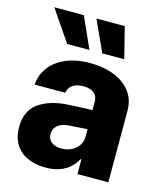

<svg xmlns="http://www.w3.org/2000/svg" viewBox="-114 -838 792 933"><g transform="rotate(15 282.0 -372.0)"><path d="M224.6 -313.5Q268.6 -316.4 332 -318.4Q339.8 -319.3 351.6 -319.3V-362.3Q351.6 -390.1 332.5 -405Q313.5 -419.9 279.3 -419.9Q246.1 -419.9 226.1 -406.2Q206.1 -392.6 201.2 -366.2H47.9Q51.3 -414.1 79.3 -452.9Q107.4 -491.7 159.4 -514.4Q211.4 -537.1 283.2 -537.1Q349.6 -537.1 402.6 -516.4Q455.6 -495.6 486.1 -455.8Q516.6 -416 516.6 -360.4V0H361.3V-74.2H357.4Q335 -33.2 296.4 -11.7Q257.8 9.8 203.1 9.8Q151.4 9.8 112.1 -7.8Q72.8 -25.4 50.5 -60.8Q28.3 -96.2 28.3 -147.5Q28.3 -229.5 82.5 -268.6Q136.7 -307.6 224.6 -313.5ZM252.9 -99.6Q280.8 -99.6 303.7 -110.8Q326.7 -122.1 339.8 -142.3Q353 -162.6 352.5 -188.5V-222.7H342.8L252 -216.8Q220.7 -212.9 202.6 -196.5Q184.6 -180.2 184.6 -154.3Q184.6 -127.9 203.4 -113.8Q222.2 -99.6 252.9 -99.6ZM43 -753.9H191.4L261.7 -597.7H149.4ZM254.9 -753.9H397.5L436.5 -597.7H326.2Z"/></g></svg>

Font: Pretendard GOV ExtraBold
Style: Regular
Weight: 800
Designer: Base glyphs from Inter by Rasmus Andersson; Hangeul glyphs from Noto Sans CJK(Source Han Sans) by Jang Soo-young and Kan
Foundry: Kil Hyung-jin
Version: Version 1.309